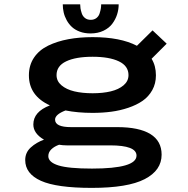

<svg xmlns="http://www.w3.org/2000/svg" viewBox="-20 -688 890 910"><path d="M542.5 -667.5Q542.5 -643 535 -619.5Q527.5 -596 512.2 -575.5Q497 -555 470.2 -542.2Q443.5 -529.5 409 -529.5Q381 -529.5 358.2 -538Q335.5 -546.5 320.8 -560.2Q306 -574 296 -592.2Q286 -610.5 281.8 -629.2Q277.5 -648 277.5 -667.5H360Q360 -658.5 361.5 -648.5Q363 -638.5 367.5 -624.8Q372 -611 383 -602.5Q394 -594 410 -594Q426 -594 437 -602.5Q448 -611 452.2 -624.8Q456.5 -638.5 458 -648.2Q459.5 -658 459.5 -667.5ZM419 -153Q348 -153 290.5 -164.5Q241 -145.5 241 -121Q241 -85.5 316.5 -85.5H535.5Q639 -85.5 692.5 -52.8Q746 -20 746 45Q746 119.5 665.8 161Q585.5 202.5 415 202.5Q248.5 202.5 174 169Q99.5 135.5 99.5 70.5Q99.5 35 125.8 11Q152 -13 188.5 -26Q138 -55.5 138 -98Q138 -158.5 216.5 -188.5Q117 -234 117 -331Q117 -379 141.2 -415Q165.5 -451 208.5 -471.8Q251.5 -492.5 304 -502.2Q356.5 -512 419 -512Q550.5 -512 629 -471L703 -544L770 -481L698.5 -409.5Q719 -376 719 -331Q719 -292 701.8 -261Q684.5 -230 656 -210.2Q627.5 -190.5 588.2 -177.2Q549 -164 507.2 -158.5Q465.5 -153 419 -153ZM419 -246Q467.5 -246 505 -255Q542.5 -264 565.8 -283.8Q589 -303.5 589 -332Q589 -375.5 543.5 -397.2Q498 -419 419 -419Q339 -419 293.5 -397.2Q248 -375.5 248 -332Q248 -303.5 271.2 -283.8Q294.5 -264 332.2 -255Q370 -246 419 -246ZM209 52Q209 81 256.8 96Q304.5 111 416 111Q627 111 627 49.5Q627 1 502 1H296Q278 1 260 -2Q237.5 6 223.2 19.8Q209 33.5 209 52Z"/></svg>

Font: League Mono Wide Medium
Style: Regular
Weight: 500
Width: 8
Designer: Tyler Finck
Foundry: The League of Moveable Type / Tyler Finck
Version: Version 2.210